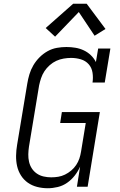

<svg xmlns="http://www.w3.org/2000/svg" viewBox="-20 -993 640 1021"><path d="M234 8Q205 8 177.5 1Q150 -6 128 -21.5Q106 -37 91.5 -60Q77 -83 71 -109.5Q65 -136 65.5 -165Q66 -194 71 -223L125 -548Q129 -573 136.5 -598Q144 -623 157.5 -646Q171 -669 190.5 -688.5Q210 -708 233.5 -721Q257 -734 282.5 -738.5Q308 -743 333 -743Q358 -743 381.5 -739Q405 -735 426 -725Q447 -715 463.5 -699Q480 -683 490 -663L502 -735H567L537 -554H472Q476 -580 472 -606.5Q468 -633 451.5 -651.5Q435 -670 410 -677.5Q385 -685 358 -685Q339 -685 318.5 -681.5Q298 -678 279.5 -669.5Q261 -661 244.5 -646.5Q228 -632 216.5 -614.5Q205 -597 198.5 -577.5Q192 -558 188 -539L134 -213Q131 -193 130.5 -172.5Q130 -152 134.5 -132.5Q139 -113 149.5 -97Q160 -81 176 -70Q192 -59 212 -54.5Q232 -50 252 -50Q252 -50 252 -50Q252 -50 252 -50Q271 -50 289.5 -53Q308 -56 325.5 -64.5Q343 -73 358.5 -86Q374 -99 385 -115.5Q396 -132 402 -150Q408 -168 411 -187L436 -339H300L309 -397H511L446 0H389L406 -107Q395 -82 377.5 -59.5Q360 -37 337 -21Q314 -5 287 1.5Q260 8 234 8ZM273 -798 223 -844 369 -973H441L541 -839L483 -803L399 -929Z"/></svg>

Font: Iosevka Etoile Light Oblique
Style: Regular
Weight: 300
Italic angle: -9°
Designer: Belleve Invis
Foundry: Belleve Invis
Version: Version 15.5.2; ttfautohint (v1.8.4)